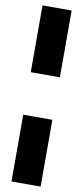

<svg xmlns="http://www.w3.org/2000/svg" viewBox="-110 -846 479 1104"><g transform="rotate(10 129.0 -294.0)"><path d="M44 -418V-808H214V-418ZM44 220V-170H214V220Z"/></g></svg>

Font: Encode Sans Condensed Condensed Black
Style: Regular
Weight: 900
Width: 3
Designer: Multiple Designers
Foundry: Impallari Type
Version: Version 3.000; ttfautohint (v1.8.3) -l 8 -r 50 -G 200 -x 14 